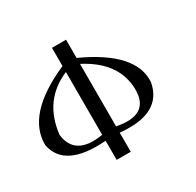

<svg xmlns="http://www.w3.org/2000/svg" viewBox="-157 -909 1108 1086"><g transform="rotate(-30 397.0 -366.0)"><path d="M308 -164V-574C184.7 -522 115 -425.3 99 -284C111 -182.7 180.7 -142.7 308 -164ZM308 -732H400V-613C606 -519 704.7 -409.3 696 -284C673.3 -160 574.7 -107 400 -125V0H308V-125C124.7 -111 22 -160.7 0 -274C-2.7 -408.7 100 -521.7 308 -613ZM599 -296C596.3 -414 530 -506.7 400 -574V-166C534.7 -139.3 601 -182.7 599 -296Z"/></g></svg>

Font: Neocyr
Style: Regular
Weight: 400
Designer: Viktar Palstsiuk <vipals@gmail.com>
Version: 1.00